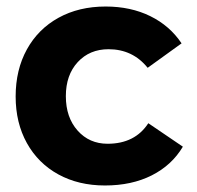

<svg xmlns="http://www.w3.org/2000/svg" viewBox="-20 -563 603 589"><path d="M313 -412Q255 -412 218.5 -372.5Q182 -333 182 -268Q182 -203 218 -162.5Q254 -122 310 -122Q394 -122 435 -185L541 -113Q507 -56 445.5 -25Q384 6 302 6Q221 6 159 -28Q97 -62 62.5 -124Q28 -186 28 -267Q28 -349 62.5 -411.5Q97 -474 159.5 -508.5Q222 -543 304 -543Q381 -543 441 -513.5Q501 -484 537 -430L433 -355Q387 -412 313 -412Z"/></svg>

Font: Gontserrat SemiBold
Style: Regular
Weight: 600
Designer: Julieta Ulanovsky
Foundry: Julieta Ulanovsky
Version: Version 6.001